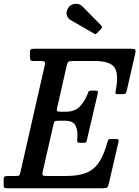

<svg xmlns="http://www.w3.org/2000/svg" viewBox="-60 -1012 749 1032"><path d="M227 -341 169.5 -89.5Q166 -73.5 170 -69.8Q174 -66 194 -66H293.5Q358 -66 400.2 -81.8Q442.5 -97.5 469.8 -136.2Q497 -175 516.5 -244.5Q519.5 -256 522.2 -260.5Q525 -265 540.5 -265H561Q573.5 -265 576.2 -262.2Q579 -259.5 577 -249.5L524.5 -23.5Q521 -8.5 515.8 -4.2Q510.5 0 492 0H-21.5Q-31.5 0 -36 -2.8Q-40.5 -5.5 -40.5 -16.5V-42.5Q-40.5 -57 -37.2 -61.5Q-34 -66 -19.5 -66H23Q40.5 -66 43.8 -69.5Q47 -73 50 -87.5L180.5 -661Q184 -676.5 179.5 -680.2Q175 -684 158 -684H122Q108 -684 104.5 -688.2Q101 -692.5 101 -707V-733.5Q101 -745 107.8 -747.5Q114.5 -750 125 -750H640Q661.5 -750 666 -746.2Q670.5 -742.5 667 -725L622 -528Q618.5 -513.5 615.5 -509.8Q612.5 -506 594.5 -506H573Q560 -506 560.5 -512.5Q561 -519 562.5 -528.5Q579 -616.5 554.8 -650.2Q530.5 -684 449 -684H333Q310.5 -684 306.2 -678.8Q302 -673.5 297.5 -655L247.5 -434Q244 -419.5 247.2 -415.5Q250.5 -411.5 267.5 -411.5H293.5Q340 -411.5 366 -436.5Q392 -461.5 409 -502Q412.5 -511 415.2 -518Q418 -525 431 -525H449.5Q464 -525 465.8 -521Q467.5 -517 464.5 -505.5L408 -263.5Q406 -253.5 404 -249Q402 -244.5 389 -244.5H369Q356 -244.5 355.2 -252.2Q354.5 -260 355.5 -269.5Q359.5 -309.5 346.2 -336.2Q333 -363 290.5 -363H253.5Q236 -363 233 -359.2Q230 -355.5 227 -341ZM307 -970Q319 -989 343.5 -991.2Q368 -993.5 383.5 -977L483.5 -875.5Q492.5 -866.5 484 -857.5L461.5 -834Q457 -829.5 454.5 -828.5Q452 -827.5 446.5 -831L321.5 -903Q304.5 -912.5 299 -930.5Q293.5 -948.5 307 -970Z"/></svg>

Font: Besley* Narrow Medium
Style: Italic
Weight: 500
Width: 4
Italic angle: -13°
Designer: Owen Earl
Foundry: indestructible type*
Version: Version 3.000; ttfautohint (v1.8.3)